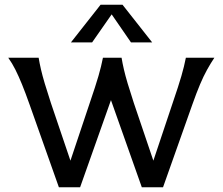

<svg xmlns="http://www.w3.org/2000/svg" viewBox="-20 -795 945 815"><path d="M890 -550Q874 -526 859 -499Q844 -472 829 -436.5Q814 -401 796 -350L672 0H582L451 -370L320 0H230L106 -350Q88 -401 73.5 -436.5Q59 -472 45.5 -499Q32 -526 15 -550H144Q148 -526 154 -500Q160 -474 170 -440.5Q180 -407 196 -358L279 -113L361 -358Q386 -431 398 -472.5Q410 -514 417 -550H496Q500 -526 506 -500Q512 -474 522 -440.5Q532 -407 548 -358L631 -113L713 -358Q738 -431 750 -472.5Q762 -514 769 -550ZM371 -615H281L407 -775H500L626 -615H536L454 -734Z"/></svg>

Font: Faculty Glyphic
Style: Regular
Weight: 400
Designer: Koto Studio, Dylan Young
Foundry: Koto Studio
Version: Version 1.004; ttfautohint (v1.8.4.7-5d5b)